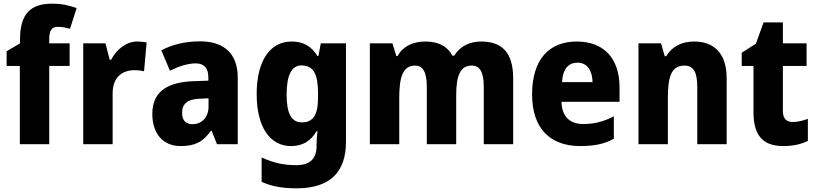

<svg xmlns="http://www.w3.org/2000/svg" viewBox="-20 -785 4443 1045"><path d="M359 -426V-549H248V-574C248 -618 262 -639 294 -639C319 -639 341 -634 361 -628L397 -741C355 -756 316 -765 264 -765C147 -765 89 -711 89 -570V-549L16 -506V-426H88V0H248V-426Z M727 -559C664 -559 612 -512 585 -460H577L554 -549H433V0H593V-276C593 -370 650 -403 713 -403C735 -403 752 -400 764 -397L778 -554C763 -557 743 -559 727 -559Z M1069 -560C987 -560 916 -542 858 -511L905 -400C955 -425 1003 -440 1045 -440C1090 -440 1114 -416 1114 -363V-346L1030 -343C885 -337 809 -282 809 -165C809 -57 868 10 963 10C1045 10 1086 -15 1128 -73H1132L1161 0H1274V-363C1274 -493 1199 -560 1069 -560ZM1070 -248 1115 -250V-204C1115 -146 1077 -109 1028 -109C993 -109 971 -128 971 -171C971 -218 998 -246 1070 -248Z M1567 -559C1450 -559 1377 -455 1377 -273C1377 -94 1449 10 1564 10C1628 10 1672 -18 1703 -71H1708C1705 -48 1703 -20 1703 1V10C1703 81 1665 114 1592 114C1524 114 1467 101 1404 72V205C1461 230 1519 240 1594 240C1777 240 1863 151 1863 -13V-549H1726L1713 -480H1708C1675 -533 1632 -559 1567 -559ZM1621 -429C1686 -429 1711 -382 1711 -277V-254C1711 -159 1684 -119 1623 -119C1566 -119 1540 -167 1540 -270C1540 -376 1567 -429 1621 -429Z M2599 -559C2536 -559 2483 -533 2452 -482H2442C2417 -531 2369 -559 2295 -559C2226 -559 2172 -532 2144 -480H2137L2116 -549H1993V0H2153V-252C2153 -367 2173 -428 2239 -428C2283 -428 2303 -391 2303 -312V0H2463V-268C2463 -373 2485 -428 2548 -428C2592 -428 2613 -392 2613 -312V0H2773V-359C2773 -497 2714 -559 2599 -559Z M3119 -559C2969 -559 2876 -462 2876 -271C2876 -84 2976 10 3138 10C3216 10 3271 -2 3321 -30V-152C3265 -123 3216 -110 3154 -110C3078 -110 3038 -154 3036 -231H3352V-309C3352 -470 3264 -559 3119 -559ZM3123 -444C3176 -444 3204 -401 3205 -338H3039C3043 -412 3076 -444 3123 -444Z M3758 -559C3691 -559 3637 -532 3606 -479H3598L3578 -549H3455V0H3615V-253C3615 -372 3636 -428 3706 -428C3756 -428 3775 -389 3775 -313V0H3935V-359C3935 -495 3866 -559 3758 -559Z M4294 -121C4260 -121 4241 -140 4241 -180V-426H4370V-549H4241V-663H4136L4094 -547L4017 -498V-426H4081V-174C4081 -37 4142 10 4244 10C4300 10 4342 -1 4377 -18V-138C4348 -128 4322 -121 4294 -121Z"/></svg>

Font: Noto Sans Thai SemCond ExtBd
Style: Regular
Weight: 800
Width: 4
Designer: Monotype Design Team
Foundry: Monotype Imaging Inc.
Version: Version 2.002